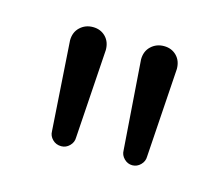

<svg xmlns="http://www.w3.org/2000/svg" viewBox="-46 -838 365 316"><g transform="rotate(15 136.5 -680.5)"><path d="M200 -579Q192 -579 186 -585Q180 -591 180 -599L169 -751Q169 -765 178 -773.5Q187 -782 200 -782Q213 -782 221.5 -773.5Q230 -765 230 -751L220 -599Q220 -591 214 -585Q208 -579 200 -579ZM79 -579Q70 -579 64 -585Q58 -591 58 -599L48 -751Q48 -765 57 -773.5Q66 -782 79 -782Q92 -782 100.5 -773.5Q109 -765 109 -751L99 -599Q99 -591 93 -585Q87 -579 79 -579Z"/></g></svg>

Font: ComfortaaLight
Style: Regular
Weight: 300
Designer: Johan Aakerlund
Foundry: Johan Aakerlund
Version: Version 3.104; ttfautohint (v1.8.1.43-b0c9)